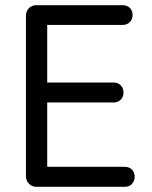

<svg xmlns="http://www.w3.org/2000/svg" viewBox="-20 -720 587 740"><path d="M121 0Q103 0 91.5 -12Q80 -24 80 -41V-659Q80 -677 91.5 -688.5Q103 -700 121 -700H162V0ZM138 -624V-700H453Q470 -700 480.5 -689.5Q491 -679 491 -662Q491 -646 480.5 -635Q470 -624 453 -624ZM126 -325V-402H418Q435 -402 445.5 -391Q456 -380 456 -363Q456 -347 445.5 -336Q435 -325 418 -325ZM145 0V-77H461Q478 -77 488.5 -66.5Q499 -56 499 -39Q499 -22 488.5 -11Q478 0 461 0Z"/></svg>

Font: National Park
Style: Regular
Weight: 400
Designer: Andrea Herstowski, Ben Hoepner
Version: Version 1.009